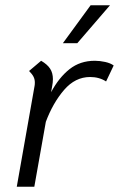

<svg xmlns="http://www.w3.org/2000/svg" viewBox="-20 -713 454 733"><path d="M414 -463 385 -402Q359 -419 324 -419Q267 -419 224.5 -369.5Q182 -320 155 -248L111 0H44L112 -385Q113 -390 113 -398Q113 -410 108 -420Q103 -430 91 -442L137 -481Q161 -467 171.5 -450.5Q182 -434 182 -411Q182 -398 179 -383L175 -361Q205 -417 245.5 -449Q286 -481 342 -481Q361 -481 381.5 -476.5Q402 -472 414 -463ZM326 -693H400L275 -548H220Z"/></svg>

Font: KoHo
Style: Italic
Weight: 400
Italic angle: -10°
Designer: Cadson Demak & Katatrad Team
Foundry: Cadson Demak Co.,Ltd.
Version: Version 1.000